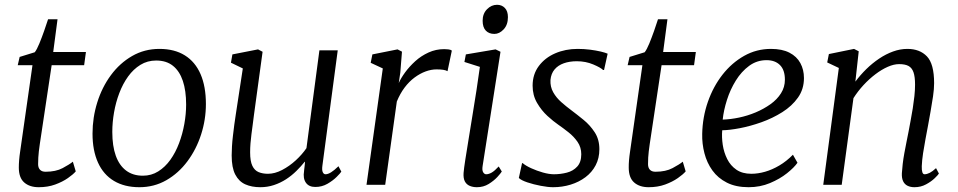

<svg xmlns="http://www.w3.org/2000/svg" viewBox="-20 -771 3996 801"><path d="M146 -169.5Q143.5 -152.5 142 -139.2Q140.5 -126 139.8 -113.8Q139 -101.5 139 -86Q139 -71.5 146.8 -63Q154.5 -54.5 170 -54.5Q213 -54.5 241.5 -69.8Q270 -85 284 -96.5L296 -56Q285.5 -43.5 263.2 -28Q241 -12.5 210.2 -1.2Q179.5 10 141.5 10Q103.5 10 81 -9.8Q58.5 -29.5 58.5 -72Q58.5 -79 58.8 -86.5Q59 -94 59.8 -102.8Q60.5 -111.5 61.5 -120.2Q62.5 -129 64 -138.5L115.5 -499H54L62 -533.5L125 -553Q134 -564.5 144.2 -589.5Q154.5 -614.5 164.2 -642.2Q174 -670 180.5 -690.5H220L202 -554H338.5L331 -499H195.5Z M645 -567Q708 -567 751.2 -540Q794.5 -513 816.8 -461.5Q839 -410 839 -337Q839 -272 819 -210Q799 -148 762 -98.2Q725 -48.5 674 -19.2Q623 10 561.5 10Q499.5 10 455.5 -16.2Q411.5 -42.5 388.8 -92.8Q366 -143 366 -213.5Q366 -280.5 385.8 -343.8Q405.5 -407 442.5 -457.2Q479.5 -507.5 531 -537.2Q582.5 -567 645 -567ZM631.5 -518.5Q595 -518.5 565.8 -500.5Q536.5 -482.5 514.5 -452Q492.5 -421.5 477.8 -382.8Q463 -344 455.8 -302.2Q448.5 -260.5 448.5 -220.5Q448.5 -162 463 -121.5Q477.5 -81 506 -59.5Q534.5 -38 576 -38Q611.5 -38 640.2 -56Q669 -74 690.8 -104.5Q712.5 -135 727 -173.5Q741.5 -212 749 -253.8Q756.5 -295.5 756.5 -335Q756.5 -392.5 742.8 -433.5Q729 -474.5 701.5 -496.5Q674 -518.5 631.5 -518.5Z M1066 10Q1030 10 1003.2 -2Q976.5 -14 961.5 -42.8Q946.5 -71.5 946.5 -122.5Q946.5 -140 947.8 -160.8Q949 -181.5 951.8 -204.8Q954.5 -228 957.5 -251.2Q960.5 -274.5 964 -295.5L993 -485.5L943.5 -509.5L949.5 -544L1056.5 -565L1075.5 -555L1039.5 -291.5Q1037 -270.5 1034.2 -250.2Q1031.5 -230 1029 -211Q1026.5 -192 1025 -173Q1023.5 -154 1023.5 -135.5Q1023.5 -98.5 1032.8 -79.2Q1042 -60 1058.8 -53Q1075.5 -46 1098 -46Q1126.5 -46 1156.8 -61.8Q1187 -77.5 1213.8 -102Q1240.5 -126.5 1258.5 -153L1312.5 -561H1389L1325 -80Q1322.5 -61.5 1326.5 -52.8Q1330.5 -44 1338 -44Q1348 -44 1361 -52Q1374 -60 1392 -77.5L1404 -55Q1400 -48.5 1384.5 -33Q1369 -17.5 1346 -4.2Q1323 9 1295.5 9Q1268.5 9 1256 -9Q1243.5 -27 1248.5 -57Q1248.5 -58.5 1249 -62.8Q1249.5 -67 1250.2 -72.8Q1251 -78.5 1251.5 -84.5Q1252 -90.5 1252.5 -95.5L1251.5 -96.5Q1236 -77 1216.5 -57.8Q1197 -38.5 1173.5 -23.2Q1150 -8 1123 1Q1096 10 1066 10Z M1509 0 1577 -485.5 1526.5 -509 1533.5 -544 1638.5 -565 1657 -555.5 1650 -468 1643.5 -424.5Q1652.5 -445 1670.2 -469.2Q1688 -493.5 1712.5 -515.8Q1737 -538 1767.8 -552Q1798.5 -566 1833 -566Q1840.5 -566 1850.2 -565Q1860 -564 1865 -560L1847 -474Q1840.5 -478 1829 -479.8Q1817.5 -481.5 1801 -481.5Q1779 -481.5 1755.8 -473Q1732.5 -464.5 1709.8 -447.8Q1687 -431 1668 -405.8Q1649 -380.5 1635.5 -347.5L1587 0Z M1969.5 10Q1952.5 10 1939.2 4.2Q1926 -1.5 1919.2 -14.5Q1912.5 -27.5 1914 -49.5Q1915.5 -68 1921.2 -104.8Q1927 -141.5 1934.8 -189.5Q1942.5 -237.5 1951.2 -290.5Q1960 -343.5 1968 -395.5Q1976 -447.5 1982 -492L1917.5 -512.5L1923.5 -544L2047.5 -565L2068 -555L1993.5 -79Q1990.5 -60.5 1995.8 -52.2Q2001 -44 2008 -44Q2019 -44 2031.2 -51Q2043.5 -58 2060.5 -76.5L2073.5 -55.5Q2069 -48 2054.8 -32.5Q2040.5 -17 2018.8 -3.5Q1997 10 1969.5 10ZM2042.5 -629.5Q2020 -629.5 2006.8 -643.2Q1993.5 -657 1993.5 -684.5Q1993.5 -714 2011.8 -732.5Q2030 -751 2053.5 -751Q2073.5 -751 2086.2 -737.8Q2099 -724.5 2099 -699.5Q2099 -667.5 2081.2 -648.5Q2063.5 -629.5 2042.5 -629.5Z M2500 -479H2496Q2486 -489 2454.8 -502.2Q2423.5 -515.5 2386.5 -515.5Q2356 -515.5 2332 -507Q2308 -498.5 2293.5 -481.2Q2279 -464 2276.5 -437.5Q2275 -409 2288 -386Q2301 -363 2321.8 -344.8Q2342.5 -326.5 2363.5 -311Q2387.5 -293 2414.5 -271Q2441.5 -249 2461 -219.2Q2480.5 -189.5 2480.5 -148.5Q2480.5 -111 2465 -81.5Q2449.5 -52 2422.5 -31.8Q2395.5 -11.5 2360.8 -0.8Q2326 10 2287.5 10Q2266 10 2236 4.2Q2206 -1.5 2180 -10.2Q2154 -19 2144.5 -28.5L2158 -90.5H2160.5Q2172.5 -80 2196 -69.2Q2219.5 -58.5 2245.2 -51.2Q2271 -44 2291 -44Q2318.5 -44 2344.8 -50.8Q2371 -57.5 2388 -76Q2405 -94.5 2405 -127.5Q2405 -156.5 2389.5 -179Q2374 -201.5 2351.5 -219.2Q2329 -237 2308 -251.5Q2289 -264.5 2264 -287.2Q2239 -310 2220.5 -341.8Q2202 -373.5 2202 -413.5Q2202 -461 2227.8 -495.5Q2253.5 -530 2296.2 -548.5Q2339 -567 2390 -567Q2416 -567 2441.5 -563.8Q2467 -560.5 2486.8 -555.8Q2506.5 -551 2515 -547Z M2690.5 -169.5Q2688 -152.5 2686.5 -139.2Q2685 -126 2684.2 -113.8Q2683.5 -101.5 2683.5 -86Q2683.5 -71.5 2691.2 -63Q2699 -54.5 2714.5 -54.5Q2757.5 -54.5 2786 -69.8Q2814.5 -85 2828.5 -96.5L2840.5 -56Q2830 -43.5 2807.8 -28Q2785.5 -12.5 2754.8 -1.2Q2724 10 2686 10Q2648 10 2625.5 -9.8Q2603 -29.5 2603 -72Q2603 -79 2603.2 -86.5Q2603.5 -94 2604.2 -102.8Q2605 -111.5 2606 -120.2Q2607 -129 2608.5 -138.5L2660 -499H2598.5L2606.5 -533.5L2669.5 -553Q2678.5 -564.5 2688.8 -589.5Q2699 -614.5 2708.8 -642.2Q2718.5 -670 2725 -690.5H2764.5L2746.5 -554H2883L2875.5 -499H2740Z M3307 -92Q3293 -72 3263.2 -48.2Q3233.5 -24.5 3192.2 -7.2Q3151 10 3103 10Q3050 10 3012.5 -9Q2975 -28 2952 -60Q2929 -92 2918.8 -131.8Q2908.5 -171.5 2909.5 -212.5Q2911 -282.5 2933.2 -346.2Q2955.5 -410 2994.2 -459.5Q3033 -509 3084.5 -538Q3136 -567 3196.5 -567Q3243 -567 3273.5 -551.2Q3304 -535.5 3319 -507.8Q3334 -480 3334 -445.5Q3334 -399 3309 -363.8Q3284 -328.5 3243.5 -303Q3203 -277.5 3156.5 -261Q3110 -244.5 3066.5 -236.2Q3023 -228 2993 -227.5Q2990.5 -198.5 2995.2 -166.8Q3000 -135 3013.8 -107.5Q3027.5 -80 3052.2 -63Q3077 -46 3114.5 -46Q3142 -46 3171.8 -54.5Q3201.5 -63 3231.2 -80.5Q3261 -98 3288 -125.5ZM3178 -520Q3137.5 -520 3105.2 -496.2Q3073 -472.5 3049.8 -435Q3026.5 -397.5 3012.8 -354.2Q2999 -311 2995 -272Q3027.5 -273 3063.2 -280.5Q3099 -288 3132.8 -302.2Q3166.5 -316.5 3194.2 -336.2Q3222 -356 3238.2 -381.8Q3254.5 -407.5 3254.5 -438.5Q3254.5 -479 3234 -499.5Q3213.5 -520 3178 -520Z M3548.5 -430.5Q3569 -458 3594.2 -482.8Q3619.5 -507.5 3647.8 -526.5Q3676 -545.5 3705.8 -556.2Q3735.5 -567 3765.5 -567Q3817 -567 3847 -535.8Q3877 -504.5 3877 -424Q3877 -400 3872.5 -369Q3868 -338 3862.2 -306Q3856.5 -274 3851.5 -246.5Q3847 -221.5 3841.2 -191.8Q3835.5 -162 3831 -132.2Q3826.5 -102.5 3825.5 -78Q3825 -61.5 3827.8 -52.8Q3830.5 -44 3837 -44Q3847 -44 3858.8 -50Q3870.5 -56 3885 -69.5L3897 -47Q3894 -41.5 3879.5 -27.5Q3865 -13.5 3843.2 -1.8Q3821.5 10 3795 10Q3778.5 10 3766.2 4Q3754 -2 3747.8 -14.8Q3741.5 -27.5 3742.5 -48.5Q3743.5 -65.5 3746 -87Q3748.5 -108.5 3752.8 -132Q3757 -155.5 3761.8 -178.8Q3766.5 -202 3770.5 -222.5Q3774.5 -244.5 3779.2 -269Q3784 -293.5 3788 -319.2Q3792 -345 3794.8 -370.2Q3797.5 -395.5 3797.5 -418Q3797.5 -451 3791 -469.5Q3784.5 -488 3770.2 -495.8Q3756 -503.5 3731 -503.5Q3709 -503.5 3683.5 -492.2Q3658 -481 3632 -461.2Q3606 -441.5 3582.2 -415.8Q3558.5 -390 3540.5 -361.5L3491.5 0H3414.5L3479.5 -487.5L3431 -510.5L3438 -545.5L3543 -567L3562.5 -557Z"/></svg>

Font: Merriweather 20pt Light
Style: Italic
Weight: 300
Italic angle: -7.8°
Version: Version 2.101